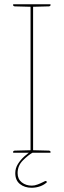

<svg xmlns="http://www.w3.org/2000/svg" viewBox="-20 -720 300 905"><path d="M124 0V-700H136V0ZM42 0V-5Q42 -7 44.5 -8.5Q47 -10 49 -10L126 -12L127 0ZM133 0 134 -12 211 -10Q213 -10 215.5 -8.5Q218 -7 218 -5V0ZM127 -700 126 -688 49 -690Q47 -690 44.5 -691.5Q42 -693 42 -695V-700ZM218 -700V-695Q218 -693 215.5 -691.5Q213 -690 211 -690L134 -688L133 -700ZM195 133Q197 133 199 135L202 138Q189 151 169.5 158Q150 165 129 165Q96 165 74 147.5Q52 130 52 96Q52 73 64.5 53Q77 33 95.5 16.5Q114 0 130 -9L136 -2Q113 11 88 36Q63 61 63 96Q63 124 82.5 139.5Q102 155 130 155Q143 155 157.5 149.5Q172 144 182.5 138.5Q193 133 195 133Z"/></svg>

Font: Aleo Thin
Style: Regular
Weight: 250
Designer: Alessio Laiso
Foundry: Alessio Laiso
Version: Version 2.001;gftools[0.9.29]